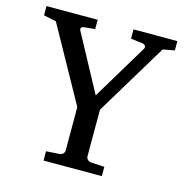

<svg xmlns="http://www.w3.org/2000/svg" viewBox="-101 -765 826 859"><g transform="rotate(15 312.5 -335.5)"><path d="M562 -618 616 -628V-671H413V-628L469 -621C477 -620 487 -611 481 -600L326 -342L185 -603C179 -614 184 -622 197 -623L247 -628V-671H10V-628L68 -616L260 -270V-69C260 -57 250 -48 238 -47L176 -43V0H446V-43L382 -47C371 -48 361 -58 361 -69V-285Z"/></g></svg>

Font: Veleka
Style: Regular
Weight: 400
Designer: Stefan Peev, Context Ltd, 2016; SIL International, 1997-2014.
Foundry: Stefan Peev, Context Ltd, 2016
Version: Version 1.000